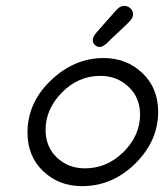

<svg xmlns="http://www.w3.org/2000/svg" viewBox="-20 -634 565 658"><path d="M74.2 -179.2Q74.2 -282.2 154.5 -358.6Q234.9 -435.1 335 -435.1Q414.1 -435.1 468 -383.5Q522 -332 522 -251Q522 -150.9 443.6 -73.5Q365.2 3.9 261.2 3.9Q182.1 3.9 128.2 -47.1Q74.2 -98.1 74.2 -179.2ZM136.2 -189Q136.2 -130.9 175 -94Q213.9 -57.1 271 -57.1Q347.2 -57.1 403.6 -113.5Q460 -169.9 460 -241.2Q460 -299.3 420.4 -336.7Q380.9 -374 324.2 -374Q248 -374 192.1 -316.9Q136.2 -259.8 136.2 -189ZM297.9 -497.1Q297.9 -508.3 311 -522.9Q325.2 -539.1 346.2 -563Q378.4 -600.1 386.7 -606.9Q395 -613.8 405.8 -613.8Q418 -613.8 427 -605.5Q436 -597.2 436 -585Q436 -575.2 427.5 -564.7Q418.9 -554.2 381.8 -520Q358.9 -499 345.2 -484.9Q331.1 -472.7 321.8 -473.1Q312 -473.1 304.9 -480.2Q297.9 -487.3 297.9 -497.1Z"/></svg>

Font: CMU Typewriter Text
Style: LightOblique
Weight: 200
Italic angle: -9.46001°
Version: Version 0.7.0